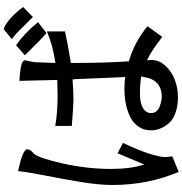

<svg xmlns="http://www.w3.org/2000/svg" viewBox="6 -831 988 1040"><g transform="rotate(-90 500.0 -311.0)"><path d="M982 -680 928 -627 841 -714Q824 -729 808 -741L862 -785Q904 -773 965 -702ZM900 -599 841 -553Q804 -585 721 -670V-671L775 -718Q841 -672 900 -599ZM314 14Q314 -27 335.5 -57Q357 -87 392 -102.5Q427 -118 463.5 -124.5Q500 -131 540 -131Q575 -131 603 -127Q601 -151 592 -384Q592 -399 589 -412Q519 -407 481 -407Q451 -407 338 -416V-506Q404 -493 505 -493Q533 -493 587 -495L582 -700Q667 -695 686 -682L693 -674V-668L683 -619V-618L679 -505Q773 -518 850 -551V-453Q794 -440 679 -421Q679 -229 688 -107Q794 -76 878 -6L820 74Q747 16 693 -9L695 7Q695 11 695 15Q695 58 663 92Q631 126 586 142.5Q541 159 495 159Q445 159 407.5 145Q370 131 351 108Q332 85 323 61.5Q314 38 314 14ZM408 16Q408 32 418.5 43.5Q429 55 444.5 60.5Q460 66 472.5 68.5Q485 71 495 71Q589 71 603 -27Q606 -33 606 -40Q561 -47 516 -47Q422 -47 408 3ZM246 -139Q171 19 169 93L173 128L89 163Q18 -3 18 -197Q18 -268 34 -366Q50 -464 69.5 -562Q89 -660 93 -707Q211 -682 211 -658Q211 -653 209.5 -648Q208 -643 204.5 -638.5Q201 -634 198.5 -631.5Q196 -629 192 -625Q188 -621 187 -621Q163 -592 134 -462.5Q105 -333 105 -204Q105 -95 129 -24L190 -168Z"/></g></svg>

Font: cwTeXHei
Style: Medium
Weight: 500
Version: Version 1.17